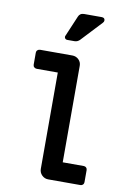

<svg xmlns="http://www.w3.org/2000/svg" viewBox="-86 -813 566 864"><g transform="rotate(10 197.0 -380.5)"><path d="M197 0Q180 0 168 -12Q156 -24 156 -41V-481H60Q53 -481 48 -485.5Q43 -490 43 -497V-552Q43 -559 48 -563.5Q53 -568 60 -568H207Q224 -568 236 -556.5Q248 -545 248 -528V-87H344Q351 -87 355.5 -82.5Q360 -78 360 -71V-16Q360 -9 355.5 -4.5Q351 0 344 0ZM173 -633Q165 -633 161.5 -639Q158 -645 162 -652L201 -744Q204 -752 210.5 -756.5Q217 -761 227 -761H307Q322 -761 322 -748Q322 -742 317 -737L229 -643Q225 -639 219 -636Q213 -633 205 -633Z"/></g></svg>

Font: Miriam Libre Medium
Style: Regular
Weight: 500
Version: Version 2.000